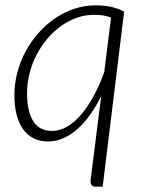

<svg xmlns="http://www.w3.org/2000/svg" viewBox="-20 -524 539 720"><path d="M396.5 -458.5Q381.5 -464 365.5 -466.2Q349.5 -468.5 332.5 -468.5Q299 -468.5 267.5 -457.2Q236 -446 208.2 -426Q180.5 -406 157.2 -378.5Q134 -351 117 -318.2Q100 -285.5 90.8 -249Q81.5 -212.5 81.5 -174.5Q81.5 -107.5 104.2 -70.2Q127 -33 175.5 -33Q204 -33 231.5 -49Q259 -65 284 -94Q309 -123 331.2 -163.8Q353.5 -204.5 371 -254ZM359.5 -164Q340.5 -125.5 318.2 -94.2Q296 -63 270.8 -40.5Q245.5 -18 217.8 -5.8Q190 6.5 160 6.5Q128.5 6.5 105 -5.8Q81.5 -18 65.8 -40.5Q50 -63 42 -95Q34 -127 34 -167Q34 -210.5 45 -252.2Q56 -294 76.2 -331.5Q96.5 -369 124.5 -400.5Q152.5 -432 186.2 -455Q220 -478 258.5 -491Q297 -504 338 -504Q368 -504 394 -498.8Q420 -493.5 445.5 -480.5L365 176H338Q326.5 176 322.5 168.8Q318.5 161.5 320 149.5Z"/></svg>

Font: Lato 2
Style: Italic
Weight: 300
Italic angle: -7°
Designer: Lukasz Dziedzic with Adam Twardoch and Botio Nikoltchev
Foundry: tyPoland Lukasz Dziedzic
Version: Version 2.015; 2015-08-06; http://www.latofonts.com/